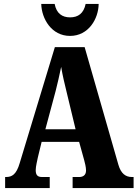

<svg xmlns="http://www.w3.org/2000/svg" viewBox="-20 -953 697 973"><path d="M335 -771C429 -771 479 -858 480 -933H414C404 -885 376 -865 335 -865C295 -865 266 -885 257 -933H189C191 -858 241 -771 335 -771ZM6 0H232V-56H192C168 -56 161 -69 161 -91C161 -110 169 -140 172 -156L191 -234H381L407 -140C410 -129 416 -106 416 -89C416 -64 399 -56 382 -56H348V0H657V-56H648C617 -56 593 -73 580 -118L409 -714H258L80 -127C63 -68 40 -56 11 -56H6ZM210 -298 262 -492C272 -530 281 -572 290 -614C297 -571 307 -530 317 -489L363 -298Z"/></svg>

Font: Noto Serif Hebrew ExtraCondensed Black
Style: Regular
Weight: 900
Width: 2
Designer: Monotype Design Team
Foundry: Monotype Imaging Inc.
Version: Version 2.004